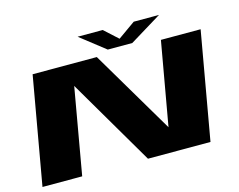

<svg xmlns="http://www.w3.org/2000/svg" viewBox="-110 -993 1448 1163"><g transform="rotate(-15 614.0 -412.0)"><path d="M20.5 0 139.5 -675H542L851.5 -152L944 -675H1193L1074 0H682L364.5 -541.5L269.5 0ZM618 -701.5 461.5 -824H619L704 -746.5L813.5 -824H972L771.5 -701.5Z"/></g></svg>

Font: Anybody UltraExpanded ExtraBold
Style: Italic
Weight: 800
Width: 9
Italic angle: -10°
Designer: Tyler Finck
Foundry: Etcetera Type Company
Version: Version 1.010; ttfautohint (v1.8.3) -l 8 -r 50 -G 200 -x 14 